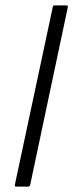

<svg xmlns="http://www.w3.org/2000/svg" viewBox="-20 -693 272 713"><path d="M92 -6Q90 0 84 0H40Q34 0 35 -6L176 -667Q176 -673 183 -673H227Q230 -673 231 -671.5Q232 -670 232 -667Z"/></svg>

Font: Glory Thin Light
Style: Italic
Weight: 300
Italic angle: -12°
Version: Version 1.011